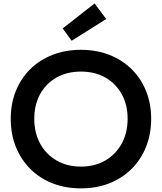

<svg xmlns="http://www.w3.org/2000/svg" viewBox="-20 -1048 912 1081"><path d="M435.5 12.5Q348 12.5 275.5 -16Q203 -44.5 150.5 -97Q98 -149.5 69.2 -221.2Q40.5 -293 40.5 -379.5Q40.5 -465 69.2 -536Q98 -607 150.5 -658.8Q203 -710.5 275.5 -739Q348 -767.5 435.5 -767.5Q523.5 -767.5 595.8 -739Q668 -710.5 720.8 -658.8Q773.5 -607 802.2 -536Q831 -465 831 -379.5Q831 -293 802.2 -221.2Q773.5 -149.5 720.8 -97Q668 -44.5 595.8 -16Q523.5 12.5 435.5 12.5ZM435.5 -110Q513.5 -110 572.5 -144.2Q631.5 -178.5 665 -239.2Q698.5 -300 698.5 -379.5Q698.5 -458.5 665 -518.5Q631.5 -578.5 572.5 -611.8Q513.5 -645 436 -645Q358 -645 298.8 -611.8Q239.5 -578.5 206.2 -518.5Q173 -458.5 173 -379.5Q173 -300 206.2 -239.2Q239.5 -178.5 298.8 -144.2Q358 -110 435.5 -110ZM512.5 -1028.5 578 -941 383.5 -818.5 333 -888Z"/></svg>

Font: Hepta Slab SemiBold
Style: Regular
Weight: 600
Designer: Michael LaGattuta
Foundry: Michael LaGattuta
Version: Version 1.102